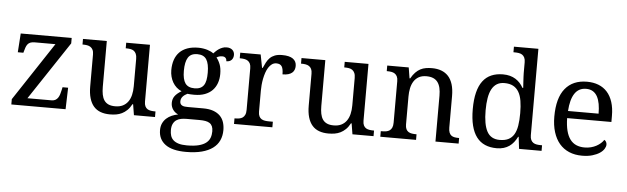

<svg xmlns="http://www.w3.org/2000/svg" viewBox="-57 -980 4697 1439"><g transform="rotate(5 2292.0 -260.0)"><path d="M339.8 -57.1Q357.4 -57.1 368.9 -64Q380.4 -70.8 387.9 -82Q395.5 -93.3 400.1 -108.2Q404.8 -123 408.2 -139.2L413.1 -162.1H455.1L450.2 0H42V-40L332 -479H175.8Q156.2 -479 143.6 -473.9Q130.9 -468.8 122.8 -458.5Q114.7 -448.2 109.6 -433.1Q104.5 -418 99.1 -397.9L98.1 -394H56.2L65.9 -536.1H449.2V-495.1L158.2 -57.1Z M1038.1 -108.9Q1038.1 -86.9 1044.7 -73.5Q1051.3 -60.1 1062.5 -53.2Q1073.7 -46.4 1088.6 -44.2Q1103.5 -42 1120.1 -42H1123V0H964.4L951.2 -81.1H946.3Q931.2 -52.7 912.8 -35.2Q894.5 -17.6 874 -7.6Q853.5 2.4 831.1 6.1Q808.6 9.8 784.2 9.8Q744.6 9.8 713.9 -1.5Q683.1 -12.7 662.1 -36.6Q641.1 -60.5 630.1 -97.7Q619.1 -134.8 619.1 -186V-425.8Q619.1 -447.8 612.5 -461.2Q606 -474.6 594.7 -481.9Q583.5 -489.3 568.6 -491.7Q553.7 -494.1 537.1 -494.1H534.2V-536.1H713.4V-190.9Q713.4 -158.2 718.5 -132.8Q723.6 -107.4 735.6 -89.8Q747.6 -72.3 767.8 -63.2Q788.1 -54.2 818.4 -54.2Q851.6 -54.2 875.2 -65.9Q898.9 -77.6 914.3 -98.9Q929.7 -120.1 937 -149.9Q944.3 -179.7 944.3 -215.8V-421.9Q944.3 -445.3 937.7 -459.7Q931.2 -474.1 920.2 -481.7Q909.2 -489.3 894.3 -491.7Q879.4 -494.1 862.3 -494.1H859.4V-536.1H1038.1Z M1671.9 -515.1Q1671.9 -504.4 1668.7 -494.9Q1665.5 -485.4 1659.2 -478.3Q1652.8 -471.2 1642.8 -467Q1632.8 -462.9 1619.1 -462.9Q1619.1 -468.8 1617.7 -474.6Q1616.2 -480.5 1612.5 -485.6Q1608.9 -490.7 1602.5 -493.9Q1596.2 -497.1 1585.9 -497.1Q1573.2 -497.1 1563 -494.1Q1552.7 -491.2 1543 -484.9Q1560.1 -463.9 1571 -435.3Q1582 -406.7 1582 -363.8Q1582 -326.7 1570.8 -295.2Q1559.6 -263.7 1537.4 -240.7Q1515.1 -217.8 1481.2 -204.8Q1447.3 -191.9 1401.9 -191.9Q1396 -191.9 1388.7 -192.1Q1381.3 -192.4 1374 -192.6Q1366.7 -192.9 1360.4 -193.6Q1354 -194.3 1350.1 -194.8Q1340.3 -189.9 1331.5 -184.1Q1322.8 -178.2 1316.2 -170.9Q1309.6 -163.6 1305.7 -154.3Q1301.8 -145 1301.8 -133.8Q1301.8 -121.6 1306.4 -114.3Q1311 -106.9 1319.3 -102.8Q1327.6 -98.6 1339.1 -97.4Q1350.6 -96.2 1363.8 -96.2H1477.1Q1522 -96.2 1553.2 -85Q1584.5 -73.7 1604.2 -54Q1624 -34.2 1633.1 -6.6Q1642.1 21 1642.1 53.2Q1642.1 96.2 1626.2 130.9Q1610.4 165.5 1577.6 189.7Q1544.9 213.9 1494.9 227.1Q1444.8 240.2 1377 240.2Q1272.5 240.2 1220.7 201.7Q1168.9 163.1 1168.9 94.2Q1168.9 64.9 1179.2 43Q1189.5 21 1206.8 5.4Q1224.1 -10.3 1246.6 -20Q1269 -29.8 1293.9 -34.2Q1283.7 -38.6 1273.9 -45.9Q1264.2 -53.2 1256.3 -63.5Q1248.5 -73.7 1243.7 -86.9Q1238.8 -100.1 1238.8 -116.2Q1238.8 -146 1254.4 -167.7Q1270 -189.5 1304.2 -210Q1282.7 -218.8 1265.9 -234.1Q1249 -249.5 1237.5 -269.3Q1226.1 -289.1 1220 -312.5Q1213.9 -335.9 1213.9 -360.8Q1213.9 -404.3 1225.6 -438.5Q1237.3 -472.7 1260.7 -496.6Q1284.2 -520.5 1319.3 -533.2Q1354.5 -545.9 1401.9 -545.9Q1419.9 -545.9 1437.5 -543.2Q1455.1 -540.5 1470 -535.9Q1484.9 -531.2 1496.8 -525.4Q1508.8 -519.5 1516.1 -513.2Q1523.4 -521 1533.2 -530.5Q1543 -540 1555.2 -548.1Q1567.4 -556.2 1581.8 -561.5Q1596.2 -566.9 1612.8 -566.9Q1627.9 -566.9 1638.9 -562.7Q1649.9 -558.6 1657.2 -551.5Q1664.6 -544.4 1668.2 -534.9Q1671.9 -525.4 1671.9 -515.1ZM1250 87.9Q1250 109.9 1255.9 128.9Q1261.7 147.9 1276.4 161.6Q1291 175.3 1315.9 183.1Q1340.8 190.9 1378.9 190.9Q1432.6 190.9 1467.5 181.9Q1502.4 172.9 1522.9 156.7Q1543.5 140.6 1551.8 118.4Q1560.1 96.2 1560.1 69.8Q1560.1 46.9 1553.5 32Q1546.9 17.1 1533.9 8.5Q1521 0 1502 -3.4Q1482.9 -6.8 1458 -6.8H1359.9Q1338.9 -6.8 1319.1 -3.2Q1299.3 0.5 1283.9 10.7Q1268.6 21 1259.3 39.6Q1250 58.1 1250 87.9ZM1308.1 -363.8Q1308.1 -299.8 1329.3 -270Q1350.6 -240.2 1398.9 -240.2Q1423.3 -240.2 1440.2 -247.6Q1457 -254.9 1467.8 -270Q1478.5 -285.2 1483.2 -308.8Q1487.8 -332.5 1487.8 -365.2Q1487.8 -432.6 1467.3 -464.8Q1446.8 -497.1 1397.9 -497.1Q1349.6 -497.1 1328.9 -464.1Q1308.1 -431.2 1308.1 -363.8Z M2005.9 0H1717.3V-42H1720.2Q1737.3 -42 1752.2 -44.4Q1767.1 -46.9 1778.1 -54.4Q1789.1 -62 1795.7 -76.2Q1802.2 -90.3 1802.2 -113.8V-425.8Q1802.2 -447.8 1795.7 -461.2Q1789.1 -474.6 1777.8 -481.9Q1766.6 -489.3 1751.7 -491.7Q1736.8 -494.1 1720.2 -494.1H1717.3V-536.1H1871.1L1890.1 -437H1895Q1904.8 -459.5 1915 -479.2Q1925.3 -499 1940.2 -513.9Q1955.1 -528.8 1977.1 -537.4Q1999 -545.9 2032.2 -545.9Q2086.9 -545.9 2113.5 -526.9Q2140.1 -507.8 2140.1 -473.1Q2140.1 -457.5 2135 -444.3Q2129.9 -431.2 2118.7 -421.6Q2107.4 -412.1 2089.8 -407Q2072.3 -401.9 2046.9 -401.9Q2046.9 -443.4 2035.2 -461.7Q2023.4 -480 1994.1 -480Q1975.6 -480 1960.9 -469.5Q1946.3 -459 1935.3 -441.7Q1924.3 -424.3 1916.7 -401.9Q1909.2 -379.4 1904.5 -355.7Q1899.9 -332 1897.9 -308.6Q1896 -285.2 1896 -266.1V-108.9Q1896 -86.9 1902.6 -73.5Q1909.2 -60.1 1920.4 -53.2Q1931.6 -46.4 1946.5 -44.2Q1961.4 -42 1978 -42H2005.9Z M2682.1 -108.9Q2682.1 -86.9 2688.7 -73.5Q2695.3 -60.1 2706.5 -53.2Q2717.8 -46.4 2732.7 -44.2Q2747.6 -42 2764.2 -42H2767.1V0H2608.4L2595.2 -81.1H2590.3Q2575.2 -52.7 2556.9 -35.2Q2538.6 -17.6 2518.1 -7.6Q2497.6 2.4 2475.1 6.1Q2452.6 9.8 2428.2 9.8Q2388.7 9.8 2357.9 -1.5Q2327.1 -12.7 2306.2 -36.6Q2285.2 -60.5 2274.2 -97.7Q2263.2 -134.8 2263.2 -186V-425.8Q2263.2 -447.8 2256.6 -461.2Q2250 -474.6 2238.8 -481.9Q2227.5 -489.3 2212.6 -491.7Q2197.8 -494.1 2181.2 -494.1H2178.2V-536.1H2357.4V-190.9Q2357.4 -158.2 2362.5 -132.8Q2367.7 -107.4 2379.6 -89.8Q2391.6 -72.3 2411.9 -63.2Q2432.1 -54.2 2462.4 -54.2Q2495.6 -54.2 2519.3 -65.9Q2543 -77.6 2558.3 -98.9Q2573.7 -120.1 2581.1 -149.9Q2588.4 -179.7 2588.4 -215.8V-421.9Q2588.4 -445.3 2581.8 -459.7Q2575.2 -474.1 2564.2 -481.7Q2553.2 -489.3 2538.3 -491.7Q2523.4 -494.1 2506.3 -494.1H2503.4V-536.1H2682.1Z M3086.9 -42V0H2817.9V-42H2826.2Q2843.3 -42 2858.2 -44.4Q2873 -46.9 2884 -54.4Q2895 -62 2901.6 -76.2Q2908.2 -90.3 2908.2 -113.8V-425.8Q2908.2 -447.8 2901.6 -461.2Q2895 -474.6 2883.8 -481.9Q2872.6 -489.3 2857.7 -491.7Q2842.8 -494.1 2826.2 -494.1H2823.2V-536.1H2984.9L2998 -455.1H3002.9Q3018.6 -482.9 3035.9 -500.7Q3053.2 -518.6 3072.5 -528.6Q3091.8 -538.6 3113.5 -542.2Q3135.3 -545.9 3159.2 -545.9Q3198.7 -545.9 3229.7 -534.4Q3260.7 -522.9 3282.5 -499.3Q3304.2 -475.6 3315.7 -438.5Q3327.1 -401.4 3327.1 -350.1V-113.8Q3327.1 -90.3 3332.8 -76.2Q3338.4 -62 3348.6 -54.4Q3358.9 -46.9 3373 -44.4Q3387.2 -42 3403.8 -42H3407.2V0H3232.9V-345.2Q3232.9 -377.9 3227.1 -403.3Q3221.2 -428.7 3208.3 -446.3Q3195.3 -463.9 3174.3 -472.9Q3153.3 -481.9 3123 -481.9Q3088.9 -481.9 3065.7 -468.8Q3042.5 -455.6 3028.3 -433.1Q3014.2 -410.6 3008.1 -381.3Q3002 -352.1 3002 -319.8V-108.9Q3002 -86.9 3008.5 -73.5Q3015.1 -60.1 3026.4 -53.2Q3037.6 -46.4 3052.5 -44.2Q3067.4 -42 3084 -42Z M3940.9 -109.9Q3940.9 -87.9 3947.5 -74.5Q3954.1 -61 3965.3 -53.7Q3976.6 -46.4 3991.5 -44.2Q4006.3 -42 4022.9 -42H4031.2V0H3861.8L3851.1 -89.8H3847.2Q3835.9 -66.9 3821.5 -48.6Q3807.1 -30.3 3788.6 -17.3Q3770 -4.4 3746.6 2.7Q3723.1 9.8 3693.8 9.8Q3644.5 9.8 3606.4 -6.6Q3568.4 -22.9 3542.5 -56.9Q3516.6 -90.8 3503.4 -143.1Q3490.2 -195.3 3490.2 -267.1Q3490.2 -339.4 3503.4 -392.1Q3516.6 -444.8 3542.5 -479Q3568.4 -513.2 3606.4 -529.5Q3644.5 -545.9 3693.8 -545.9Q3722.7 -545.9 3746.1 -539.6Q3769.5 -533.2 3788.3 -521.5Q3807.1 -509.8 3821.8 -493.7Q3836.4 -477.5 3847.2 -458H3853Q3851.6 -482.4 3850.1 -503.9Q3849.1 -522.5 3848.1 -540.8Q3847.2 -559.1 3847.2 -567.9V-649.9Q3847.2 -671.9 3840.6 -685.3Q3834 -698.7 3822.8 -706.1Q3811.5 -713.4 3796.6 -715.6Q3781.7 -717.8 3765.1 -717.8H3756.8V-759.8H3940.9ZM3710.9 -54.2Q3750 -54.2 3776.1 -67.1Q3802.2 -80.1 3818.1 -106.4Q3834 -132.8 3840.6 -172.9Q3847.2 -212.9 3847.2 -267.1Q3847.2 -319.3 3840.6 -359.4Q3834 -399.4 3818.1 -426.5Q3802.2 -453.6 3775.9 -467.8Q3749.5 -481.9 3710 -481.9Q3677.2 -481.9 3653.8 -467.8Q3630.4 -453.6 3615.5 -426.3Q3600.6 -398.9 3593.8 -358.6Q3586.9 -318.4 3586.9 -266.1Q3586.9 -159.7 3615.7 -106.9Q3644.5 -54.2 3710.9 -54.2Z M4323.7 -492.2Q4268.1 -492.2 4238 -447Q4208 -401.9 4202.6 -314.9H4432.6Q4432.6 -354.5 4426.8 -387.2Q4420.9 -419.9 4408.2 -443.4Q4395.5 -466.8 4374.8 -479.5Q4354 -492.2 4323.7 -492.2ZM4335.9 9.8Q4281.7 9.8 4238.5 -8.5Q4195.3 -26.9 4165.5 -62Q4135.7 -97.2 4119.9 -148.2Q4104 -199.2 4104 -264.2Q4104 -404.3 4161.6 -475.1Q4219.2 -545.9 4325.7 -545.9Q4374 -545.9 4412.6 -530.8Q4451.2 -515.6 4478 -485.6Q4504.9 -455.6 4519.3 -410.9Q4533.7 -366.2 4533.7 -307.1V-261.2H4200.7Q4201.7 -206.5 4211.7 -167.2Q4221.7 -127.9 4240.5 -102.5Q4259.3 -77.1 4286.6 -65.2Q4314 -53.2 4349.6 -53.2Q4375.5 -53.2 4397.7 -59.1Q4419.9 -64.9 4438 -74.7Q4456.1 -84.5 4470 -96.9Q4483.9 -109.4 4492.7 -123Q4499.5 -120.1 4505.6 -110.8Q4511.7 -101.6 4511.7 -88.9Q4511.7 -73.7 4501 -56.4Q4490.2 -39.1 4468.3 -24.4Q4446.3 -9.8 4413.3 0Q4380.4 9.8 4335.9 9.8Z"/></g></svg>

Font: Droid-TTFautohint Serif
Style: Regular
Weight: 400
Foundry: Ascender Corporation
Version: Version 1.00; ttfautohint (v1.00rc1.4-1a1c-dirty) -l 8 -r 50